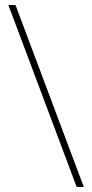

<svg xmlns="http://www.w3.org/2000/svg" viewBox="-20 -734 362 754"><path d="M41 -714 309 0H281L13 -714Z"/></svg>

Font: Noto Sans Thaana Thin
Style: Regular
Weight: 100
Designer: David Williams
Foundry: Google Inc.
Version: Version 3.001; ttfautohint (v1.8.4.7-5d5b)